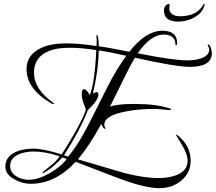

<svg xmlns="http://www.w3.org/2000/svg" viewBox="-20 -853 1129 1005"><path d="M813 132Q738 132 595 78L376 -6Q270 109 141 109Q97 109 56 86Q8 60 8 19Q8 -31 59 -56Q98 -75 154 -75Q206 -75 302 -45Q314 -61 332 -91Q350 -121 375 -164Q429 -262 429 -282Q429 -282 426 -289.5Q423 -297 418 -311Q408 -338 408 -358Q408 -386 419 -386Q434 -386 450 -355Q463 -387 471.5 -446Q480 -505 484 -591Q405 -603 348 -603Q292 -603 256 -593Q158 -564 158 -472Q158 -387 257 -316Q262 -314 262 -311Q262 -308 258 -308Q256 -308 252 -310Q119 -386 119 -491Q119 -552 168 -586Q208 -615 273 -623Q299 -626 329 -626Q361 -626 400 -622.5Q439 -619 485 -612Q486 -622 486 -631.5Q486 -641 486 -651Q486 -655 485 -658V-665Q485 -671 487 -671L490 -669Q497 -649 497 -611Q526 -607 566.5 -599.5Q607 -592 657 -582Q743 -692 830 -692Q907 -692 907 -628Q907 -616 902 -616Q898 -616 898 -626Q898 -648 878 -662Q861 -672 836 -672Q769 -672 701 -574Q796 -555 860.5 -546Q925 -537 960 -537Q1002 -537 1031 -547Q1075 -562 1075 -593Q1075 -602 1071 -608.5Q1067 -615 1067 -617Q1067 -620 1070 -620Q1078 -620 1083.5 -602.5Q1089 -585 1089 -575Q1089 -503 973 -503Q901 -503 686 -551Q673 -530 640.5 -466Q608 -402 556 -295Q596 -309 682 -309Q800 -309 869 -285Q875 -284 875 -281Q875 -277 870 -277Q858 -277 832 -280Q807 -283 794 -283Q753 -283 714.5 -280Q676 -277 641 -270Q526 -249 526 -200Q526 -192 532 -180V-178Q521 -178 510 -204Q447 -89 388 -19L598 43Q662 62 715.5 70.5Q769 79 812 79Q866 79 908 62Q962 38 962 -10Q962 -47 931 -97Q900 -149 900 -148Q900 -149 901 -149Q905 -149 913 -142Q978 -88 978 -13Q978 53 927 94Q880 132 813 132ZM336 -33Q359 -58 389.5 -106Q420 -154 456 -226L542 -397Q567 -447 592 -487.5Q617 -528 641 -561Q598 -571 562 -578Q526 -585 497 -589Q494 -475 466 -363Q480 -371 487 -371Q495 -371 495 -358Q495 -329 440 -277Q421 -227 389.5 -167.5Q358 -108 315 -40ZM131 88Q179 88 241 53Q270 36 292.5 17.5Q315 -1 329 -21L306 -29Q303 -25 298 -20Q293 -15 286 -8Q245 33 207 53Q206 54 204 54Q203 54 203 52Q203 48 211 42L254 7Q268 -4 276.5 -14.5Q285 -25 292 -35Q254 -48 219.5 -54Q185 -60 156 -60Q112 -60 77 -45Q33 -25 33 15Q33 50 66 70Q95 88 131 88ZM913 -740Q838 -740 838 -799Q838 -812 846 -822Q854 -832 864 -832Q868 -832 868 -826Q868 -822 867 -817.5Q866 -813 866 -809Q866 -791 880.5 -779.5Q895 -768 923 -768Q953 -768 981 -776.5Q1009 -785 1031 -810Q1040 -821 1043 -827Q1046 -833 1048 -833Q1053 -833 1050 -825Q1042 -795 1019 -776.5Q996 -758 968 -749Q940 -740 913 -740Z"/></svg>

Font: Love Light
Style: Regular
Weight: 400
Designer: Robert E. Leuschke
Foundry: Robert E. Leuschke
Version: Version 1.010; ttfautohint (v1.8.3)